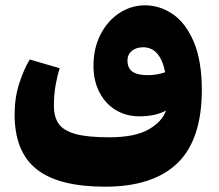

<svg xmlns="http://www.w3.org/2000/svg" viewBox="-20 -438 825 723"><path d="M740 -100Q740 88 648 176.5Q556 265 376 265Q200 265 117.5 199Q35 133 35 -7Q35 -70 52.5 -124Q70 -178 92 -214L205 -181Q197 -159 190 -121Q183 -83 183 -40Q183 4 202 29.5Q221 55 266 67Q311 79 391 79Q488 79 539.5 49.5Q591 20 605 -22Q567 0 504 0Q456 0 417 -23Q378 -46 355 -89.5Q332 -133 332 -190Q332 -257 359 -309Q386 -361 430.5 -389.5Q475 -418 526 -418Q582 -418 631 -384.5Q680 -351 710 -279.5Q740 -208 740 -100ZM536 -155Q571 -155 602 -166Q583 -260 519 -260Q493 -260 476.5 -246.5Q460 -233 460 -210Q460 -182 478.5 -168.5Q497 -155 536 -155Z"/></svg>

Font: FiraGO Heavy
Style: Regular
Weight: 900
Designer: bBox Type
Foundry: bBox Type GmbH
Version: Version 1.001